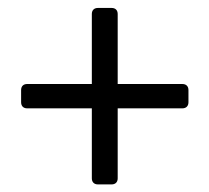

<svg xmlns="http://www.w3.org/2000/svg" viewBox="-20 -577 537 493"><path d="M215.8 -298.8V-119.1C215.8 -109.4 221.7 -103.5 231.4 -103.5H266.6C276.4 -103.5 282.2 -109.4 282.2 -119.1V-298.8H448.2C458 -298.8 463.9 -304.7 463.9 -314.5V-345.7C463.9 -355.5 458 -361.3 448.2 -361.3H282.2V-541C282.2 -550.8 276.4 -556.6 266.6 -556.6H231.4C221.7 -556.6 215.8 -550.8 215.8 -541V-361.3H49.8C40 -361.3 34.2 -355.5 34.2 -345.7V-314.5C34.2 -304.7 40 -298.8 49.8 -298.8Z"/></svg>

Font: Ed Sans Neue
Style: Regular
Weight: 400
Designer: Stephen Hutchings
Version: Version 1.004;PS 001.004;hotconv 1.0.88;makeotf.lib2.5.64775